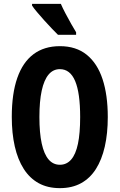

<svg xmlns="http://www.w3.org/2000/svg" viewBox="-20 -964 619 994"><path d="M538 -358Q538 -273 522.5 -205Q507 -137 476.5 -89Q446 -41 399.5 -15.5Q353 10 290 10Q227 10 180.5 -15.5Q134 -41 103 -89.5Q72 -138 56.5 -206Q41 -274 41 -359Q41 -479 69.5 -560.5Q98 -642 153.5 -683.5Q209 -725 290 -725Q374 -725 429 -680.5Q484 -636 511 -554Q538 -472 538 -358ZM184 -358Q184 -276 196 -221Q208 -166 231.5 -138.5Q255 -111 290 -111Q325 -111 348.5 -138Q372 -165 383.5 -219.5Q395 -274 395 -358Q395 -483 369 -544.5Q343 -606 290 -606Q255 -606 231.5 -578Q208 -550 196 -495Q184 -440 184 -358ZM295 -944Q304 -923 319 -894.5Q334 -866 349 -839.5Q364 -813 374 -797V-784H280Q268 -796 249 -815.5Q230 -835 210 -857.5Q190 -880 172.5 -900.5Q155 -921 146 -935V-944Z"/></svg>

Font: Noto Sans Display ExtraCondensed
Style: Bold
Weight: 700
Width: 2
Designer: Monotype Design Team
Foundry: Monotype Imaging Inc.
Version: Version 2.003